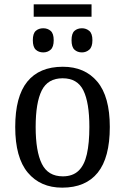

<svg xmlns="http://www.w3.org/2000/svg" viewBox="-20 -853 576 883"><path d="M135 -776V-833H401V-776ZM179 -612Q158 -612 144.5 -624.5Q131 -637 131 -668Q131 -699 144.5 -711Q158 -723 179 -723Q199 -723 213 -711Q227 -699 227 -668Q227 -637 213 -624.5Q199 -612 179 -612ZM357 -612Q336 -612 322.5 -624.5Q309 -637 309 -668Q309 -699 322.5 -711Q336 -723 357 -723Q376 -723 390.5 -711Q405 -699 405 -668Q405 -637 390.5 -624.5Q376 -612 357 -612ZM266 10Q166 10 108 -59Q50 -128 50 -269Q50 -409 105.5 -477.5Q161 -546 269 -546Q370 -546 427.5 -477.5Q485 -409 485 -269Q485 -128 429.5 -59Q374 10 266 10ZM269 -42Q314 -42 341 -67.5Q368 -93 379.5 -144Q391 -195 391 -269Q391 -381 363.5 -437Q336 -493 268 -493Q200 -493 172 -437Q144 -381 144 -269Q144 -157 172.5 -99.5Q201 -42 269 -42Z"/></svg>

Font: Noto Serif SemiCondensed
Style: Regular
Weight: 400
Width: 4
Designer: Monotype Design Team
Foundry: Monotype Imaging Inc.
Version: Version 2.013